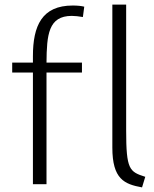

<svg xmlns="http://www.w3.org/2000/svg" viewBox="-20 -800 671 834"><path d="M33 -528V-485H123V0H182V-485H336V-528H182C183 -649 190 -731 292 -731C306 -731 322 -729 340 -726L346 -771C334 -774 317 -776 296 -776C162 -776 123 -688 123 -556V-528ZM597 14 611 -32C542 -54 528 -63 528 -234V-780H468V-159C468 -22 520 0 597 14Z"/></svg>

Font: Repo Light
Style: Regular
Weight: 300
Designer: Stefan Peev
Foundry: Context Ltd
Version: Version 001.502